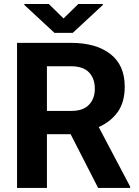

<svg xmlns="http://www.w3.org/2000/svg" viewBox="-20 -921 681 941"><path d="M460.9 0 326.2 -263.2H210V0H63.5V-710.9H328.6Q450.7 -710.9 521 -656.2Q591.3 -601.6 591.3 -496.6Q591.3 -419.9 556.9 -372.1Q522.5 -324.2 463.9 -298.3L617.7 -6.8V0ZM328.6 -596.2H210V-377.4H329.6Q387.2 -377.4 416 -407.5Q444.8 -437.5 444.8 -485.8Q444.8 -536.6 416 -566.4Q387.2 -596.2 328.6 -596.2ZM219.2 -901.4 291.5 -830.6 363.8 -901.4H483.9V-896.5L336.4 -759.8H247.1L99.1 -897V-901.4Z"/></svg>

Font: Vazirmatn UI FD
Style: Bold
Weight: 700
Designer: Saber Rastikerdar
Foundry: Saber Rastikerdar
Version: Version 33.003